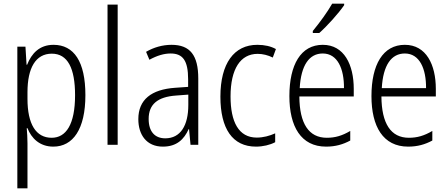

<svg xmlns="http://www.w3.org/2000/svg" viewBox="-20 -785 2430 1041"><path d="M270 -542C194 -542 151 -495 127 -434H124L118 -532H74V236H129V-8C129 -36 127 -66 125 -90H129C150 -36 195 10 269 10C376 10 443 -85 443 -269C443 -451 381 -542 270 -542ZM261 -494C347 -494 387 -415 387 -269C387 -110 338 -38 260 -38C175 -38 129 -112 129 -249V-285C129 -416 173 -494 261 -494Z M618 0V-760H563V0Z M910 -542C861 -542 813 -528 772 -504L790 -461C832 -484 870 -495 905 -495C971 -495 1000 -457 1000 -355V-314L929 -309C801 -300 730 -245 730 -139C730 -55 774 10 863 10C939 10 978 -30 1003 -85H1005L1013 0H1055V-359C1055 -485 1011 -542 910 -542ZM935 -267 1001 -272V-216C1001 -105 959 -35 876 -35C820 -35 786 -71 786 -140C786 -219 834 -260 935 -267Z M1368 10C1405 10 1444 1 1472 -14V-62C1441 -48 1407 -39 1372 -39C1274 -39 1230 -124 1230 -262C1230 -412 1284 -493 1377 -493C1404 -493 1433 -486 1459 -473L1476 -519C1449 -534 1415 -542 1375 -542C1249 -542 1175 -441 1175 -261C1175 -88 1240 10 1368 10Z M1846 -757V-765H1781C1754 -718 1716 -666 1676 -617V-606H1711C1754 -644 1816 -713 1846 -757ZM1730 -542C1611 -542 1549 -434 1549 -264C1549 -99 1612 10 1748 10C1799 10 1840 -2 1879 -23V-75C1835 -49 1797 -38 1752 -38C1654 -38 1604 -115 1603 -262H1898V-303C1898 -434 1846 -542 1730 -542ZM1730 -495C1810 -495 1846 -412 1845 -307H1605C1612 -432 1657 -495 1730 -495Z M2175 -542C2056 -542 1994 -434 1994 -264C1994 -99 2057 10 2193 10C2244 10 2285 -2 2324 -23V-75C2280 -49 2242 -38 2197 -38C2099 -38 2049 -115 2048 -262H2343V-303C2343 -434 2291 -542 2175 -542ZM2175 -495C2255 -495 2291 -412 2290 -307H2050C2057 -432 2102 -495 2175 -495Z"/></svg>

Font: Noto Sans Thai Looped Condensed Light
Style: Regular
Weight: 300
Width: 3
Designer: Sasikarn Vongin, Ben Mitchell
Foundry: The Fontpad Ltd
Version: Version 1.001